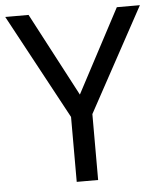

<svg xmlns="http://www.w3.org/2000/svg" viewBox="-52 -759 669 804"><g transform="rotate(-5 283.0 -357.0)"><path d="M283 -363 469 -714H566L328 -277V0H238V-273L0 -714H98Z"/></g></svg>

Font: Noto Sans
Style: Regular
Weight: 400
Designer: Monotype Design Team
Foundry: Monotype Imaging Inc.
Version: Version 2.007